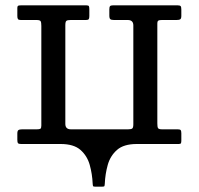

<svg xmlns="http://www.w3.org/2000/svg" viewBox="-20 -540 745 720"><path d="M337 160H363C368 160 370.8 159.2 371.5 157.8C372.2 156.2 372.7 153.2 373 148.5C374 124.5 377.7 101.2 384 78.5C390.3 55.8 401.9 37.1 418.8 22.2C435.6 7.4 460.3 0 493 0H650.5C655.2 0 657.9 -1.2 658.8 -3.5C659.6 -5.8 660 -9.2 660 -13.5V-40C660 -45.7 659.2 -49.6 657.8 -51.8C656.2 -53.9 652.7 -55 647 -55H588C579.3 -55 574.2 -56.6 572.5 -59.8C570.8 -62.9 570 -68.8 570 -77.5V-451C570 -457.3 571.2 -461.2 573.8 -462.8C576.2 -464.2 580.7 -465 587 -465H642C648.7 -465 653.3 -465.9 656 -467.8C658.7 -469.6 660 -474 660 -481V-504C660 -510.3 659.2 -514.6 657.5 -516.8C655.8 -518.9 652 -520 646 -520H404C398.3 -520 394.6 -519 392.8 -517C390.9 -515 390 -511 390 -505V-482C390 -474.7 391.2 -470 393.8 -468C396.2 -466 400.8 -465 407.5 -465H459C473 -465 480 -458.2 480 -444.5V-74.5C480 -65.8 478.7 -60.4 476 -58.2C473.3 -56.1 468 -55 460 -55H246C232 -55 225 -61.8 225 -75.5V-445.5C225 -454.2 226.3 -459.6 229 -461.8C231.7 -463.9 237 -465 245 -465H302.5C307.8 -465 311.2 -466.1 312.8 -468.2C314.2 -470.4 315 -474.2 315 -479.5V-504.5C315 -510.2 314.5 -514.2 313.5 -516.5C312.5 -518.8 309.3 -520 304 -520H60.5C55.2 -520 51.2 -519.6 48.8 -518.8C46.2 -517.9 45 -514.7 45 -509V-480C45 -474.3 45.8 -470.4 47.5 -468.2C49.2 -466.1 52.7 -465 58 -465H117C125.7 -465 130.8 -463.4 132.5 -460.2C134.2 -457.1 135 -451.2 135 -442.5V-69C135 -62.7 133.8 -58.8 131.5 -57.2C129.2 -55.8 124.7 -55 118 -55H63C56.7 -55 52.1 -54.1 49.2 -52.2C46.4 -50.4 45 -46 45 -39V-16C45 -9.7 45.8 -5.4 47.5 -3.2C49.2 -1.1 53 0 59 0H207.5C240.2 0 264.9 7.4 281.8 22.2C298.6 37.1 310.2 55.8 316.5 78.5C322.8 101.2 326.5 124.5 327.5 148.5C327.8 153.2 328.3 156.2 329 157.8C329.7 159.2 332.3 160 337 160Z"/></svg>

Font: Besley*
Style: Regular
Weight: 400
Designer: Owen Earl
Foundry: indestructible type*
Version: Version 3.000; ttfautohint (v1.8.3)